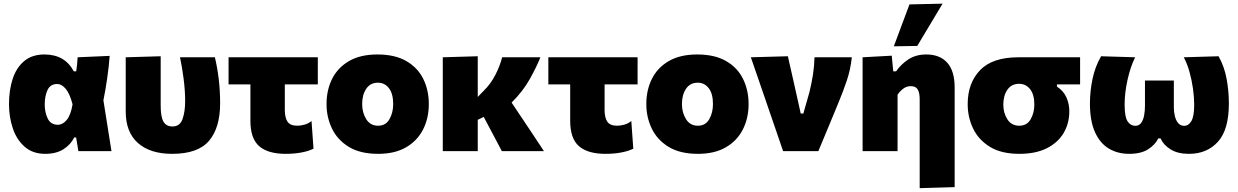

<svg xmlns="http://www.w3.org/2000/svg" viewBox="-20 -806 6602 1024"><path d="M221.5 14.5Q155 14.5 112 -23Q69 -60.5 48.5 -121Q28 -181.5 28 -250.5Q28 -325 47.5 -385Q67 -445 109 -480.2Q151 -515.5 217 -515.5Q326 -515.5 373.5 -425.5H386.5Q389.5 -444.5 391.2 -463Q393 -481.5 394 -500.5L565 -508Q560.5 -449 551.5 -387Q542.5 -325 531.5 -271Q542.5 -203 553 -135.5Q563.5 -68 574.5 0H398Q395 -18 392 -36.5Q389 -55 386 -73H376Q356.5 -34 318 -9.8Q279.5 14.5 221.5 14.5ZM289 -140.5Q313.5 -140.5 335.2 -165.5Q357 -190.5 367 -249.5Q352.5 -306 330.8 -332Q309 -358 285 -358Q248.5 -358 233.5 -326Q218.5 -294 218.5 -249Q218.5 -207 234.5 -173.8Q250.5 -140.5 289 -140.5Z M898 14.5Q781 14.5 715.8 -43.2Q650.5 -101 650.5 -211V-500.5L837 -506V-243Q837 -183 851.8 -157.2Q866.5 -131.5 900 -131.5Q939.5 -131.5 953.5 -171Q967.5 -210.5 967.5 -267.5Q967.5 -323 959.2 -386.5Q951 -450 940 -500.5H1126Q1139 -447 1146.5 -384.8Q1154 -322.5 1154 -255Q1154 -125 1095 -55.2Q1036 14.5 898 14.5Z M1503.5 14.5Q1409.5 14.5 1362.5 -26.2Q1315.5 -67 1315.5 -161.5V-356H1199V-500.5H1675V-356H1499V-219.5Q1499 -178.5 1513.5 -157Q1528 -135.5 1566 -135.5Q1582.5 -135.5 1602.8 -140.8Q1623 -146 1641.5 -160.5L1652 -13Q1627.5 -0.5 1589 7Q1550.5 14.5 1503.5 14.5Z M1997 14.5Q1901 14.5 1840.2 -22.8Q1779.5 -60 1750.5 -120.5Q1721.5 -181 1721.5 -251Q1721.5 -326 1751.5 -385.8Q1781.5 -445.5 1841.8 -480.5Q1902 -515.5 1993 -515.5Q2086.5 -515.5 2147.2 -480.2Q2208 -445 2237.5 -385Q2267 -325 2267 -251Q2267 -175 2236 -114.8Q2205 -54.5 2145 -20Q2085 14.5 1997 14.5ZM1996.5 -135.5Q2037.5 -135.5 2057.2 -170.5Q2077 -205.5 2077 -251Q2077 -306.5 2054.2 -335.8Q2031.5 -365 1995.5 -365Q1955 -365 1933.2 -332.5Q1911.5 -300 1911.5 -251Q1911.5 -205.5 1933.2 -170.5Q1955 -135.5 1996.5 -135.5Z M2341.5 0V-500.5L2528 -506V-289L2559.5 -321.5Q2596.5 -357.5 2621.5 -405.8Q2646.5 -454 2658 -500.5H2862Q2843 -451.5 2805.8 -384.8Q2768.5 -318 2708.5 -259L2763 -177.5Q2790 -137 2820.8 -91Q2851.5 -45 2881 0H2656.5Q2641.5 -28.5 2627.2 -55.5Q2613 -82.5 2598 -110.5L2560 -182.5L2528 -167V0Z M3209 14.5Q3115 14.5 3068 -26.2Q3021 -67 3021 -161.5V-356H2904.5V-500.5H3380.5V-356H3204.5V-219.5Q3204.5 -178.5 3219 -157Q3233.5 -135.5 3271.5 -135.5Q3288 -135.5 3308.2 -140.8Q3328.5 -146 3347 -160.5L3357.5 -13Q3333 -0.5 3294.5 7Q3256 14.5 3209 14.5Z M3702.5 14.5Q3606.5 14.5 3545.8 -22.8Q3485 -60 3456 -120.5Q3427 -181 3427 -251Q3427 -326 3457 -385.8Q3487 -445.5 3547.2 -480.5Q3607.5 -515.5 3698.5 -515.5Q3792 -515.5 3852.8 -480.2Q3913.5 -445 3943 -385Q3972.5 -325 3972.5 -251Q3972.5 -175 3941.5 -114.8Q3910.5 -54.5 3850.5 -20Q3790.5 14.5 3702.5 14.5ZM3702 -135.5Q3743 -135.5 3762.8 -170.5Q3782.5 -205.5 3782.5 -251Q3782.5 -306.5 3759.8 -335.8Q3737 -365 3701 -365Q3660.5 -365 3638.8 -332.5Q3617 -300 3617 -251Q3617 -205.5 3638.8 -170.5Q3660.5 -135.5 3702 -135.5Z M4156.5 0Q4140.5 -47 4124 -95Q4107.5 -143 4091.5 -189.5L4061 -278.5Q4042 -333.5 4022.8 -389.5Q4003.5 -445.5 3984.5 -500.5L4182 -506Q4193.5 -455.5 4208 -391Q4222.5 -326.5 4235.5 -268.5L4250.5 -200.5H4264.5L4297 -314.5Q4308.5 -361.5 4315.8 -407.8Q4323 -454 4324 -500.5H4523Q4516 -434 4496.2 -376Q4476.5 -318 4453.5 -262.5Q4426.5 -197 4398.8 -130.2Q4371 -63.5 4344.5 0Z M4885 197.5V-276Q4885 -311 4874.5 -328.8Q4864 -346.5 4837.5 -346.5Q4815 -346.5 4797.5 -333.2Q4780 -320 4767 -301V0H4580.5V-500.5L4736 -509L4744 -425.5H4759Q4785.5 -463.5 4825 -489.5Q4864.5 -515.5 4920.5 -515.5Q4992.5 -515.5 5032 -471.5Q5071.5 -427.5 5071.5 -339V192ZM4747 -559Q4768 -615 4788.8 -671Q4809.5 -727 4830.5 -782.5L5007 -786.5Q4972 -728 4938.2 -671.5Q4904.5 -615 4872 -561Z M5416.5 14.5Q5320.5 14.5 5259.8 -22.8Q5199 -60 5170 -120.5Q5141 -181 5141 -250.5Q5141 -363 5207 -431.8Q5273 -500.5 5411.5 -500.5H5740.5V-356H5617V-344Q5651 -322.5 5667 -287.8Q5683 -253 5683 -212.5Q5683 -148 5652.8 -96.8Q5622.5 -45.5 5563.2 -15.5Q5504 14.5 5416.5 14.5ZM5416 -135.5Q5457 -135.5 5476.8 -169.8Q5496.5 -204 5496.5 -248.5Q5496.5 -301.5 5474 -330.2Q5451.5 -359 5415 -359Q5374.5 -359 5352.8 -327.5Q5331 -296 5331 -248Q5331 -203.5 5352.8 -169.5Q5374.5 -135.5 5416 -135.5Z M6002 14.5Q5940.5 14.5 5893.5 -13.8Q5846.5 -42 5819.8 -101.5Q5793 -161 5793 -254.5Q5793 -319 5806.8 -385Q5820.5 -451 5852.5 -506L6034 -500.5Q6009 -450 5993.5 -380.5Q5978 -311 5978 -248Q5978 -182.5 5993.8 -158.8Q6009.5 -135 6035 -135Q6055 -135 6066.2 -150.5Q6077.5 -166 6082 -190.5Q6086.5 -215 6086.5 -242V-376.5H6240.5V-233.5Q6240.5 -210 6245.8 -187.5Q6251 -165 6263.2 -150Q6275.5 -135 6296 -135Q6319 -135 6334 -160.2Q6349 -185.5 6349 -248Q6349 -288 6342.5 -333.8Q6336 -379.5 6323.8 -423.2Q6311.5 -467 6293.5 -500.5L6479 -506Q6510 -451 6522 -385Q6534 -319 6534 -254.5Q6534 -114 6475.5 -49.8Q6417 14.5 6321.5 14.5Q6261.5 14.5 6223.5 -9Q6185.5 -32.5 6169.5 -68H6157.5Q6142 -35 6104 -10.2Q6066 14.5 6002 14.5Z"/></svg>

Font: Commissioner ExtraBold
Style: Regular
Weight: 800
Designer: Kostas Bartsokas
Foundry: Kostas Bartsokas
Version: Version 1.000; ttfautohint (v1.8.3)